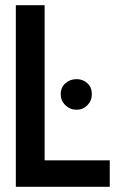

<svg xmlns="http://www.w3.org/2000/svg" viewBox="-20 -720 469 740"><path d="M275 -415Q250 -415 232 -399Q214 -383 214 -357Q214 -332 232 -314.5Q250 -297 275 -297Q300 -297 317 -314.5Q334 -332 334 -357Q334 -383 317 -399Q300 -415 275 -415ZM41 0H403V-102H152V-700H41Z"/></svg>

Font: Advent Pro
Style: Regular
Weight: 400
Designer: VivaRado, Andreas Kalpakidis
Foundry: VivaRado, Andreas Kalpakidis
Version: Version 3.000